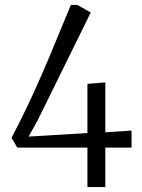

<svg xmlns="http://www.w3.org/2000/svg" viewBox="-20 -763 578 783"><path d="M336.5 0V-161H50.5L27 -201Q56 -256 82.8 -311.5Q109.5 -367 134.2 -422.5Q159 -478 182 -532.8Q205 -587.5 226.5 -640.2Q248 -693 269 -743H295.5L350 -712L132.5 -270L96.5 -206L336.5 -220.5V-421L409.5 -427V-223.5L516.5 -230.5V-161H409.5V0Z"/></svg>

Font: Merriweather 24pt SemiCondensed Light
Style: Regular
Weight: 300
Width: 4
Designer: Eben Sorkin
Foundry: Eben Sorkin
Version: Version 2.100